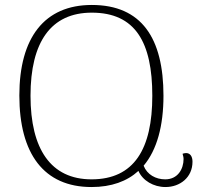

<svg xmlns="http://www.w3.org/2000/svg" viewBox="-20 -744 808 774"><path d="M730 -127C724 -127 718 -125 716 -124C718 -117 720 -110 720 -103C720 -63 697 -21 646 -21C608 -21 573 -40 559 -76C613 -140 639 -237 639 -358C639 -590 551 -724 350 -724C159 -724 58 -592 58 -359C58 -124 157 10 349 10C429 10 492 -13 538 -55C555 -16 599 10 647 10C706 10 756 -29 756 -92C756 -113 747 -127 730 -127ZM349 -21C185 -21 103 -143 103 -358C103 -574 185 -693 350 -693C526 -693 594 -573 594 -358C594 -144 521 -21 349 -21Z"/></svg>

Font: Noto Serif Georgian ExtraLight
Style: Regular
Weight: 200
Designer: Monotype Design Team, Akaki Razmadze
Foundry: Google LLC
Version: Version 2.003